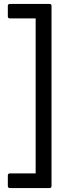

<svg xmlns="http://www.w3.org/2000/svg" viewBox="-20 -810 351 980"><path d="M31 150Q20 150 20 139V86Q20 75 31 75H162V-716H31Q20 -716 20 -726V-780Q20 -790 31 -790H232Q243 -790 243 -780V139Q243 150 232 150Z"/></svg>

Font: LINE Seed Sans
Style: Regular
Weight: 400
Designer: LINE VX Design & Dalton Maag Ltd & Sandoll Inc
Foundry: Dalton Maag Ltd
Version: Version 1.003